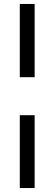

<svg xmlns="http://www.w3.org/2000/svg" viewBox="-20 -770 275 970"><path d="M80 -380V-750H155V-380ZM80 180V-188H155V180Z"/></svg>

Font: Mukta
Style: Regular
Weight: 400
Designer: Girish Dalvi and Yashodeep Gholap
Foundry: Ek Type
Version: Version 2.538;PS 1.001;hotconv 16.6.51;makeotf.lib2.5.65220;